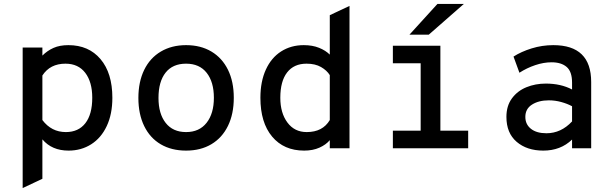

<svg xmlns="http://www.w3.org/2000/svg" viewBox="-20 -752 3120 974"><path d="M95 -511H195V-470Q220 -495 251.5 -509Q283 -523 327 -523Q430 -523 490 -452Q550 -381 550 -256Q550 -173 521.5 -112.5Q493 -52 442.5 -20Q392 12 328 12Q243 12 195 -45V155L95 202ZM448 -256Q448 -336 412.5 -382.5Q377 -429 312 -429Q234 -429 195 -369V-143Q241 -82 314 -82Q378 -82 413 -127Q448 -172 448 -256Z M682 -255Q682 -337 711.5 -397.5Q741 -458 796 -490.5Q851 -523 924 -523Q998 -523 1052.5 -490.5Q1107 -458 1136.5 -398Q1166 -338 1166 -256Q1166 -174 1136.5 -113.5Q1107 -53 1052.5 -20.5Q998 12 924 12Q850 12 795.5 -20Q741 -52 711.5 -112.5Q682 -173 682 -255ZM1065 -256Q1065 -336 1028.5 -382.5Q992 -429 924 -429Q856 -429 820 -383.5Q784 -338 784 -255Q784 -175 820.5 -128.5Q857 -82 924 -82Q991 -82 1028 -129Q1065 -176 1065 -256Z M1301 -256Q1301 -338 1328.5 -398.5Q1356 -459 1406 -491Q1456 -523 1521 -523Q1565 -523 1598.5 -509.5Q1632 -496 1653 -475V-675L1753 -722V0H1653V-41Q1634 -18 1600.5 -3Q1567 12 1523 12Q1420 12 1360.5 -59Q1301 -130 1301 -256ZM1653 -143V-371Q1638 -395 1608.5 -412Q1579 -429 1535 -429Q1471 -429 1436.5 -384.5Q1402 -340 1402 -256Q1402 -179 1438 -130.5Q1474 -82 1536 -82Q1617 -82 1653 -143Z M2355 -89V0H1973V-89H2114V-431H1973V-520H2214V-89ZM2199 -732H2333L2155 -576H2057Z M2549 -159Q2549 -215 2577 -253Q2605 -291 2650.5 -309.5Q2696 -328 2749 -328Q2825 -328 2882 -298V-333Q2882 -389 2854.5 -412.5Q2827 -436 2778 -436Q2738 -436 2695 -421.5Q2652 -407 2615 -383L2585 -465Q2624 -490 2677 -506.5Q2730 -523 2787 -523Q2979 -523 2979 -336V0H2882V-44Q2824 12 2736 12Q2653 12 2601 -32.5Q2549 -77 2549 -159ZM2882 -136V-213Q2858 -226 2827 -234.5Q2796 -243 2764 -243Q2713 -243 2679 -221.5Q2645 -200 2645 -159Q2645 -121 2673.5 -98.5Q2702 -76 2752 -76Q2826 -76 2882 -136Z"/></svg>

Font: Overpass Mono Light
Style: Bold
Weight: 600
Monospace: yes
Designer: Delve Withrington, Dave Bailey
Foundry: Delve Fonts
Version: Version 1.000;DELV;Overpass